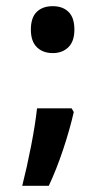

<svg xmlns="http://www.w3.org/2000/svg" viewBox="-20 -569 327 622"><path d="M80 -473Q80 -512 99 -530.5Q118 -549 151 -549Q183 -549 202 -530.5Q221 -512 221 -473Q221 -435 201.5 -416Q182 -397 151 -397Q119 -397 99.5 -416Q80 -435 80 -473ZM212 -218 219 -206Q206 -149 184.5 -84.5Q163 -20 138 33H52Q67 -26 80.5 -95Q94 -164 100 -218Z"/></svg>

Font: Noto Sans Kannada UI Condensed SemiBold
Style: Regular
Weight: 600
Width: 3
Designer: Jelle Bosma - Monotype Design Team
Foundry: Monotype Imaging Inc.
Version: Version 2.005; ttfautohint (v1.8.4.7-5d5b)